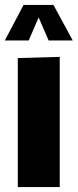

<svg xmlns="http://www.w3.org/2000/svg" viewBox="-23 -754 314 774"><path d="M48.7 0V-520L217.8 -524.7V0ZM-3.5 -591 72 -734H192.5L270.2 -591H173L132.8 -683.7L92.8 -591Z"/></svg>

Font: Murecho Thin
Style: Regular
Weight: 100
Designer: Neil Summerour
Foundry: Positype
Version: Version 1.010